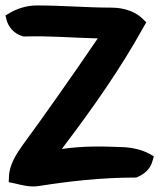

<svg xmlns="http://www.w3.org/2000/svg" viewBox="-24 -646 585 705"><path d="M-4 -589 0 -573C7 -546 28 -523 56 -514L61 -512H66C160 -515 243 -507 335 -505C246 -374 127 -205 59 -113C37 -82 10 -41 9 2L8 23L28 27C57 34 87 42 119 37C227 20 345 6 471 6H476C504 -5 528 -24 536 -55L541 -72L525 -81C498 -96 461 -105 421 -106C344 -109 281 -110 203 -99C318 -251 417 -391 505 -550L513 -564L501 -576C474 -603 433 -618 384 -618C294 -618 205 -626 111 -626C72 -626 36 -613 11 -598Z"/></svg>

Font: Snowfall
Style: Blk
Weight: 900
Designer: Jasper
Foundry: Cannot Into Space Fonts
Version: Version 0.9